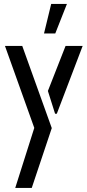

<svg xmlns="http://www.w3.org/2000/svg" viewBox="-20 -759 438 965"><path d="M201.2 -590.8 237.3 -739.3H316.4L257.8 -590.8ZM4.9 -528.3H91.8L240.2 -115.2L139.6 185.5H56.6L152.3 -116.2ZM220.7 -301.8 309.6 -528.3H395.5L265.6 -187.5H256.8Z"/></svg>

Font: Post No Bills Colombo
Style: SemiBold
Weight: 700
Designer: Kosala Senevirathne, Siva Puranthara, Lasantha Premarathna, Tharique Azeez
Foundry: Mooniak
Version: Version 1.220 ; ttfautohint (v1.5)